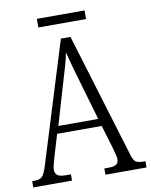

<svg xmlns="http://www.w3.org/2000/svg" viewBox="-91 -900 761 967"><g transform="rotate(-10 289.5 -416.5)"><path d="M0 0V-32H15Q41 -32 53 -46Q65 -60 79 -107L267 -714H316L510 -76Q518 -48 530 -40Q542 -32 569 -32H579V0H369V-32H390Q420 -32 431 -40.5Q442 -49 442 -67Q442 -77 437 -95Q432 -113 428 -129L393 -245H165L133 -138Q129 -123 123 -102Q117 -81 117 -69Q117 -51 129 -41.5Q141 -32 172 -32H198V0ZM178 -283H382L323 -485Q309 -533 298 -572.5Q287 -612 280 -641Q275 -613 264 -575Q253 -537 241 -497ZM165 -789V-833H409V-789Z"/></g></svg>

Font: Noto Serif Lao Condensed Light
Style: Regular
Weight: 300
Width: 3
Designer: Monotype Design Team
Foundry: Monotype Imaging Inc.
Version: Version 2.003; ttfautohint (v1.8.4.7-5d5b)